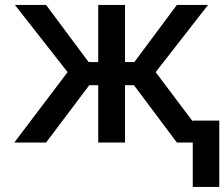

<svg xmlns="http://www.w3.org/2000/svg" viewBox="-20 -565 889 761"><path d="M36.6 0H162.6L333.8 -227.3H369.3V0H475.5V-227.3H511L681.1 0H744V175.8H849.1V-87H744V-83.8L596.9 -279.1L804.7 -545.5H681.1L512.4 -318.9H475.5V-545.5H369.3V-318.9H331.3L162.6 -545.5H39.1L247.9 -279.1Z"/></svg>

Font: Margiela Sans Medium
Style: Regular
Weight: 500
Designer: Stefan Endress, Andreas Faust
Version: Version 1.100;FEAKit 1.0